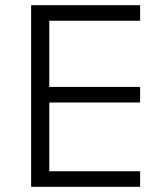

<svg xmlns="http://www.w3.org/2000/svg" viewBox="-20 -720 640 740"><path d="M100 -700V0H520V-60H170V-325H520V-385H170V-640H520V-700Z"/></svg>

Font: Gully Light
Style: Regular
Weight: 300
Designer: jaikishan Patel
Foundry: MagicType
Version: Version 1.000;Glyphs 3.2 (3242)